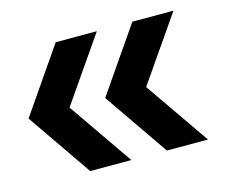

<svg xmlns="http://www.w3.org/2000/svg" viewBox="-68 -580 700 593"><g transform="rotate(-15 282.0 -284.0)"><path d="M153 -78 11 -284 153 -490H284.5L142 -284L284.5 -78ZM398 -78 256 -284 398 -490H529.5L387 -284L529.5 -78Z"/></g></svg>

Font: Cabin SemiCondensed SemiBold
Style: Regular
Weight: 600
Width: 4
Designer: Pablo Impallari
Foundry: Pablo Impallari. http://www.impallari.com Igino Marini. http://www.ikern.com
Version: Version 3.001